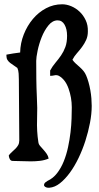

<svg xmlns="http://www.w3.org/2000/svg" viewBox="-20 -753 461 896"><path d="M270 -733Q291 -733 312.5 -724Q334 -715 351.5 -698.5Q369 -682 380 -658.5Q391 -635 390 -606Q390 -584 382 -566.5Q374 -549 362.5 -533.5Q351 -518 338.5 -504Q326 -490 318 -474Q325 -464 334 -456Q343 -448 352 -440Q361 -432 369 -422.5Q377 -413 382 -401Q388 -387 393 -369.5Q398 -352 401.5 -332.5Q405 -313 406.5 -294Q408 -275 408 -259Q408 -222 400 -180Q392 -138 378.5 -96Q365 -54 346.5 -15.5Q328 23 306 53Q284 83 260 102Q236 121 211 123Q203 124 196 121.5Q189 119 186.5 114.5Q184 110 187 104Q190 98 202 91Q228 79 246.5 55Q265 31 277.5 0Q290 -31 297.5 -66Q305 -101 309 -135Q313 -169 314 -200Q315 -231 315 -252Q315 -297 300 -339.5Q285 -382 255 -399Q245 -404 234.5 -401.5Q224 -399 214 -399V-424Q225 -444 239 -460.5Q253 -477 265 -494.5Q277 -512 285 -533.5Q293 -555 293 -586Q293 -617 281.5 -637.5Q270 -658 249 -658Q225 -658 206 -634.5Q187 -611 174.5 -579.5Q162 -548 155.5 -516.5Q149 -485 149 -469Q149 -427 149.5 -385Q150 -343 152 -301Q155 -250 153 -195.5Q151 -141 159 -90Q160 -80 167.5 -71.5Q175 -63 183 -54Q191 -45 198 -35Q205 -25 207 -13Q188 -5 167 -2.5Q146 0 124 0Q102 0 80.5 -1Q59 -2 39 -2Q30 -2 25.5 -11Q21 -20 21 -28Q28 -37 36.5 -44.5Q45 -52 52.5 -59.5Q60 -67 65 -76Q70 -85 70 -98Q70 -169 69 -239.5Q68 -310 68 -382Q68 -394 67 -409.5Q66 -425 61 -436Q53 -442 44.5 -447.5Q36 -453 28 -459Q20 -465 15 -473Q10 -481 10 -492V-498Q26 -501 41.5 -503.5Q57 -506 74 -508Q75 -552 91 -592.5Q107 -633 133.5 -664.5Q160 -696 195 -714.5Q230 -733 270 -733Z"/></svg>

Font: Teutonic
Style: Regular
Weight: 400
Designer: Peter Wiegel
Foundry: Peter Wiegel
Version: 1.000